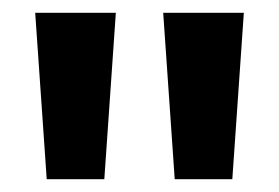

<svg xmlns="http://www.w3.org/2000/svg" viewBox="-20 -720 436 300"><path d="M343 -440H253L235 -700H361ZM143 -440H53L35 -700H161Z"/></svg>

Font: Tilda Sans Extra Bold
Style: Regular
Weight: 800
Designer: ParaType Ltd
Foundry: ParaType Ltd
Version: Version 1.009